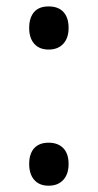

<svg xmlns="http://www.w3.org/2000/svg" viewBox="-20 -570 308 604"><path d="M71.8 -54.2Q71.8 -86.4 87.6 -103.8Q103.5 -121.1 132.8 -121.1Q162.6 -121.1 179.2 -103.8Q195.8 -86.4 195.8 -54.2Q195.8 -22.5 179.2 -4.2Q162.6 14.2 132.8 14.2Q104 14.2 87.9 -3.9Q71.8 -22 71.8 -54.2ZM71.8 -481.9Q71.8 -514.2 87.2 -532Q102.5 -549.8 132.8 -549.8Q163.6 -549.8 179.7 -532.2Q195.8 -514.6 195.8 -481.9Q195.8 -450.7 179.2 -432.4Q162.6 -414.1 132.8 -414.1Q104 -414.1 87.9 -432.1Q71.8 -450.2 71.8 -481.9Z"/></svg>

Font: Noto Sans Historic
Style: Regular
Weight: 400
Designer: Monotype Design Team
Foundry: Monotype Imaging Inc.
Version: Version 0.71 uh